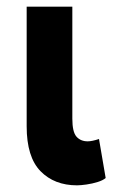

<svg xmlns="http://www.w3.org/2000/svg" viewBox="-20 -546 343 576"><path d="M297 -12Q289 -5 273 0Q257 5 239.5 7.5Q222 10 211 10Q143 10 101.5 -32.5Q60 -75 60 -167V-526H197V-190Q197 -150 209.5 -136Q222 -122 243 -122Q256 -122 277 -129Z"/></svg>

Font: Radio Canada Condensed
Style: Bold
Weight: 700
Width: 3
Designer: Charles Daoud, Etienne Aubert Bonn, Alexandre Saumier Demers, Jacques Le Bailly
Foundry: Radio-Canada
Version: Version 2.104; ttfautohint (v1.8.4.7-5d5b);gftools[0.9.28.de